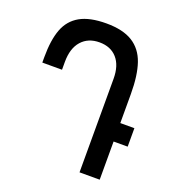

<svg xmlns="http://www.w3.org/2000/svg" viewBox="-133 -842 867 948"><g transform="rotate(20 300.0 -368.0)"><path d="M265 -637Q205.5 -637 171 -598Q136.5 -559 136.5 -487.5V-446.5H33V-474.5Q33 -565 54.5 -622Q76 -679 127 -707.8Q178 -736.5 265 -736.5Q352 -736.5 403 -704.8Q454 -673 475.5 -610.5Q497 -548 497 -449.5V-297.5H571V-200.5H497V0H391V-491.5Q391 -561 357.5 -599Q324 -637 265 -637Z"/></g></svg>

Font: JuliaMono
Style: Bold
Weight: 700
Monospace: yes
Designer: cormullion
Foundry: corm
Version: Version 0.055; ttfautohint (v1.8.4)